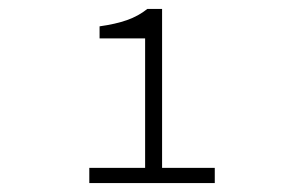

<svg xmlns="http://www.w3.org/2000/svg" viewBox="-20 -816 640 430"><path d="M180 -406V-440H305V-730H203V-757Q239 -762 264.5 -771Q290 -780 310 -796H343V-440H461V-406Z"/></svg>

Font: Source Code Pro Light
Style: Regular
Weight: 300
Monospace: yes
Designer: Paul D. Hunt, Teo Tuominen
Foundry: Adobe Systems Incorporated
Version: Version 2.030;PS 1.000;hotconv 16.6.51;makeotf.lib2.5.65220